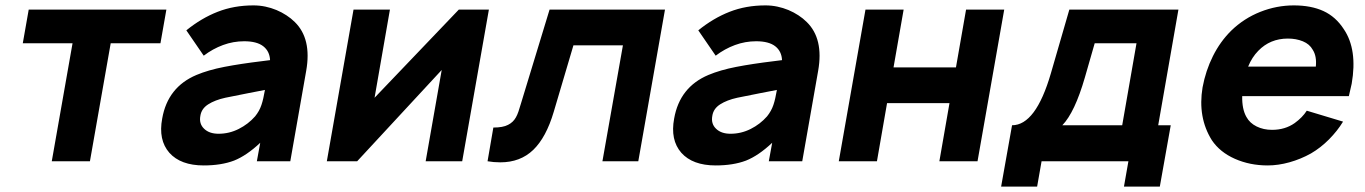

<svg xmlns="http://www.w3.org/2000/svg" viewBox="-20 -598 5062 712"><path d="M575 -437.5H390.5L313.5 0H172L249 -437.5H64.5L86.5 -562.5H597Z M932.5 0 945 -68.5Q894.5 -21 848 -2.5Q800.5 15.5 735.5 15.5Q650 15.5 608 -31.5Q566.5 -79 581.5 -158.5Q602 -275 708.5 -320Q752.5 -338.5 812 -350Q871.5 -361.5 950 -371L981.5 -375Q980 -408 956.2 -426.5Q932.5 -445 885.5 -445Q845 -445 807 -431Q769 -417 735.5 -391.5L671 -485.5Q726.5 -530.5 787 -554.2Q847.5 -578 920 -578Q942.5 -578 964 -573.5Q985.5 -569 1005.2 -560.8Q1025 -552.5 1042.2 -541.2Q1059.5 -530 1073 -516.5Q1136.5 -454.5 1115.5 -335.5L1056.5 0ZM962.5 -264.5Q937 -259.5 900.5 -252.5Q864 -245.5 815.5 -235.5Q777 -227 752 -211Q727 -195 723 -168.5Q717.5 -139 737 -120.5Q756 -102 790.5 -102Q830 -102 865.2 -119.8Q900.5 -137.5 926 -166.5Q934 -176.5 939.8 -186.8Q945.5 -197 949.5 -208.8Q953.5 -220.5 956.5 -234.2Q959.5 -248 962.5 -264.5Z M1694 0H1558.5L1618 -338.5L1304.5 0H1192L1291 -562.5H1426L1369 -235.5L1681.5 -562.5H1793Z M2446 -562.5 2347 0H2214L2290 -430H2106.5L2033.5 -183.5Q2005.5 -88.5 1957.5 -42.2Q1909.5 4 1835.5 4Q1823 4 1811.2 3Q1799.5 2 1788 0L1809.5 -125Q1845 -125 1864 -135Q1883 -144.5 1893 -162.5Q1898 -171 1902.5 -184Q1907 -197 1912 -214.5L2018 -562.5Z M2831 0 2843.5 -68.5Q2793 -21 2746.5 -2.5Q2699 15.5 2634 15.5Q2548.5 15.5 2506.5 -31.5Q2465 -79 2480 -158.5Q2500.5 -275 2607 -320Q2651 -338.5 2710.5 -350Q2770 -361.5 2848.5 -371L2880 -375Q2878.5 -408 2854.8 -426.5Q2831 -445 2784 -445Q2743.5 -445 2705.5 -431Q2667.5 -417 2634 -391.5L2569.5 -485.5Q2625 -530.5 2685.5 -554.2Q2746 -578 2818.5 -578Q2841 -578 2862.5 -573.5Q2884 -569 2903.8 -560.8Q2923.5 -552.5 2940.8 -541.2Q2958 -530 2971.5 -516.5Q3035 -454.5 3014 -335.5L2955 0ZM2861 -264.5Q2835.5 -259.5 2799 -252.5Q2762.5 -245.5 2714 -235.5Q2675.5 -227 2650.5 -211Q2625.5 -195 2621.5 -168.5Q2616 -139 2635.5 -120.5Q2654.5 -102 2689 -102Q2728.5 -102 2763.8 -119.8Q2799 -137.5 2824.5 -166.5Q2832.5 -176.5 2838.2 -186.8Q2844 -197 2848 -208.8Q2852 -220.5 2855 -234.2Q2858 -248 2861 -264.5Z M3704 -562.5 3605 0H3463.5L3501 -215.5H3269.5L3232 0H3090.5L3189.5 -562.5H3331L3293.5 -348H3525L3562.5 -562.5Z M4275 -133.5H4321.5L4281 94H4148L4164.5 0H3842.5L3826 94H3692.5L3733 -133.5Q3821 -133.5 3877 -326L3945.5 -562.5H4350ZM4194.5 -437.5H4039.5L4003 -310.5Q3965.5 -181 3919.5 -133.5H4141.5Z M4602 -164.5Q4614.5 -141.5 4640 -129Q4665.5 -116.5 4697 -116.5Q4745.5 -116.5 4781 -141.5Q4809.5 -162 4826 -187.5L4960.5 -147Q4939.5 -112.5 4908.5 -81.2Q4877.5 -50 4841.5 -29Q4804 -8 4762 3.8Q4720 15.5 4681 15.5Q4615 15.5 4559.5 -9Q4504 -33.5 4474 -78Q4421 -162.5 4439.5 -274Q4451 -336 4478 -390Q4505 -444 4546 -484.5Q4593 -530 4653.5 -554Q4714 -578 4778 -578Q4842 -578 4887.8 -557Q4933.5 -536 4963.5 -489.5Q5014.5 -414 4992.5 -287.5L4982 -241.5H4586.5Q4585.5 -193.5 4602 -164.5ZM4646 -409.5Q4622.5 -385.5 4608.5 -351H4859.5Q4863.5 -389.5 4848 -413.5Q4836.5 -434.5 4811.5 -444.8Q4786.5 -455 4756 -455Q4690 -455 4646 -409.5Z"/></svg>

Font: Russisch Sans ExtraBold
Style: Italic
Weight: 800
Width: 4
Italic angle: -10°
Designer: Michael Sharanda (font) & Cristiano Sobral (main changes)
Foundry: Michael Sharanda
Version: Version 2.00;September 8, 2020;FontCreator 13.0.0.2681 64-bi